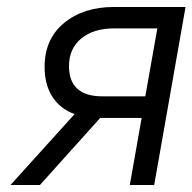

<svg xmlns="http://www.w3.org/2000/svg" viewBox="-20 -531 552 551"><path d="M10 0 194 -203.5Q153 -218.5 130.5 -253Q108 -287.5 108 -339Q108 -419 163.8 -465Q219.5 -511 307.5 -511H512.5L422.5 0H352.5L386.5 -192.5H267.5L94.5 0ZM274 -254.5H397L431.5 -449.5H307Q248.5 -449.5 213.2 -420.5Q178 -391.5 178 -341.5Q178 -254.5 274 -254.5Z"/></svg>

Font: Overpass Light
Style: Italic
Weight: 300
Italic angle: -10°
Designer: Delve Withrington, Dave Bailey, Thomas Jockin
Foundry: Delve Fonts LLC
Version: Version 4.000; ttfautohint (v1.8.3)